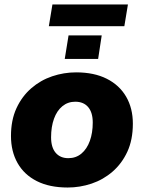

<svg xmlns="http://www.w3.org/2000/svg" viewBox="-20 -826 642 857"><path d="M282 11Q201 11 144.5 -17.5Q88 -46 58.5 -98Q29 -150 29 -219Q29 -290 53.5 -343Q78 -396 119.5 -432Q161 -468 213 -485.5Q265 -503 320 -503Q400 -503 456.5 -474.5Q513 -446 543 -394.5Q573 -343 573 -274Q573 -202 548.5 -149Q524 -96 482.5 -60Q441 -24 389 -6.5Q337 11 282 11ZM285 -120Q319 -120 343.5 -140.5Q368 -161 381 -197Q394 -233 394 -279Q394 -324 373.5 -348Q353 -372 316 -372Q283 -372 258.5 -352Q234 -332 221 -296Q208 -260 208 -213Q208 -168 228.5 -144Q249 -120 285 -120ZM198 -709 214 -806H551L535 -709ZM269 -563 286 -668H434L418 -563Z"/></svg>

Font: Nunito Sans 12pt Black
Style: Italic
Weight: 900
Italic angle: -9°
Designer: Vernon Adams
Foundry: Vernon Adams
Version: Version 3.101;gftools[0.9.27]